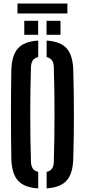

<svg xmlns="http://www.w3.org/2000/svg" viewBox="-20 -1032 468 1060"><path d="M191 8Q113.5 3.5 79 -35.2Q44.5 -74 42.5 -157Q41.5 -217 41 -278Q40.5 -339 40.5 -400.2Q40.5 -461.5 41 -522.2Q41.5 -583 42.5 -643.5Q44.5 -726 79 -764.8Q113.5 -803.5 191 -808V-717Q171 -712.5 161.5 -699.2Q152 -686 151 -662.5Q149 -601.5 148 -535.5Q147 -469.5 147 -401.5Q147 -333.5 148 -266.8Q149 -200 151 -138Q152 -114.5 161.5 -101Q171 -87.5 191 -83ZM237.5 8V-83Q257.5 -87.5 267 -101Q276.5 -114.5 277 -138Q279 -200 280 -266.8Q281 -333.5 281 -401.5Q281 -469.5 280 -535.5Q279 -601.5 277 -662.5Q276.5 -686 266.8 -699Q257 -712 237.5 -717V-808Q314.5 -803 348.5 -764.5Q382.5 -726 384.5 -643.5Q386.5 -582.5 387.2 -521.5Q388 -460.5 388 -399.5Q388 -338.5 387.2 -277.8Q386.5 -217 384.5 -157Q382.5 -74.5 348.5 -35.8Q314.5 3 237.5 8ZM237 -840V-917H314V-840ZM114 -840V-917H190.5V-840ZM76.5 -1012.5H352V-957.5H76.5Z"/></svg>

Font: Big Shoulders Stencil Display Thin
Style: Bold
Weight: 700
Version: Version 2.001